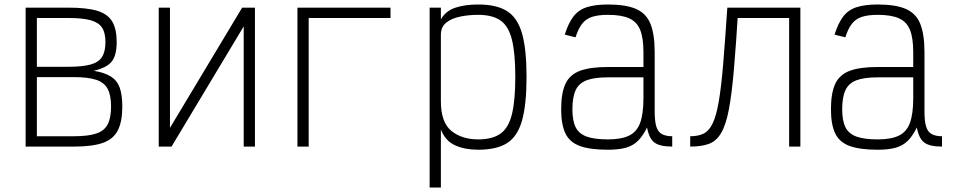

<svg xmlns="http://www.w3.org/2000/svg" viewBox="-20 -652 4240 854"><path d="M94 0V-618H284Q366 -618 412.5 -604Q459 -590 479 -556.5Q499 -523 499 -465Q499 -407 477.5 -379Q456 -351 397 -337Q446 -329 473.5 -311.5Q501 -294 512.5 -262Q524 -230 524 -178Q524 -111 504 -72Q484 -33 437.5 -16.5Q391 0 309 0ZM144 -46H309Q372 -46 408 -58Q444 -70 459 -99Q474 -128 474 -178Q474 -228 459 -256.5Q444 -285 408 -297Q372 -309 309 -309H144ZM144 -355H284Q347 -355 383 -365Q419 -375 434 -399Q449 -423 449 -465Q449 -506 434 -529Q419 -552 383 -562Q347 -572 284 -572H144Z M686 0V-618H736V0H686L1057 -618H1114V0H1064V-618H1114L743 0Z M1303 0V-618H1717V-572H1322L1353 -603V0Z M1891 182V-618H1941V-566Q1963 -604 2006 -618Q2049 -632 2107 -632Q2189 -632 2235.5 -602.5Q2282 -573 2302 -503Q2322 -433 2322 -310Q2322 -187 2302 -116Q2282 -45 2235.5 -15.5Q2189 14 2107 14Q2048 14 2004.5 -5.5Q1961 -25 1941 -76V182ZM2107 -32Q2170 -32 2206 -57.5Q2242 -83 2257 -144Q2272 -205 2272 -310Q2272 -415 2257 -475.5Q2242 -536 2206 -561Q2170 -586 2107 -586Q2064 -586 2026 -578Q1988 -570 1964.5 -551Q1941 -532 1941 -498V-202Q1941 -108 1987.5 -70Q2034 -32 2107 -32Z M2684 14Q2605 14 2559.5 -2.5Q2514 -19 2495 -58.5Q2476 -98 2476 -166Q2476 -238 2495 -279Q2514 -320 2559.5 -337Q2605 -354 2684 -354H2842V-419Q2842 -483 2827.5 -519Q2813 -555 2778.5 -570.5Q2744 -586 2684 -586Q2641 -586 2613.5 -577Q2586 -568 2569 -546Q2552 -524 2540 -486L2492 -498Q2508 -549 2530.5 -578.5Q2553 -608 2590 -620Q2627 -632 2684 -632Q2763 -632 2808.5 -612.5Q2854 -593 2873 -546.5Q2892 -500 2892 -419V-156Q2892 -114 2899 -90Q2906 -66 2923.5 -56Q2941 -46 2970 -46V0Q2915 0 2891 -18Q2867 -36 2858 -85Q2840 -48 2818 -26Q2796 -4 2764 5Q2732 14 2684 14ZM2684 -32Q2744 -32 2778.5 -49Q2813 -66 2827.5 -106Q2842 -146 2842 -216V-308H2684Q2624 -308 2589.5 -295Q2555 -282 2540.5 -251Q2526 -220 2526 -166Q2526 -115 2540.5 -86Q2555 -57 2589.5 -44.5Q2624 -32 2684 -32Z M3490 0V-572H3236V-618H3540V0ZM3050 0V-46Q3086 -46 3110 -58Q3134 -70 3150 -103.5Q3166 -137 3177 -200.5Q3188 -264 3196.5 -366Q3205 -468 3215 -618H3264Q3254 -455 3244.5 -344.5Q3235 -234 3222 -165.5Q3209 -97 3188 -61Q3167 -25 3134 -12.5Q3101 0 3050 0Z M3884 14Q3805 14 3759.5 -2.5Q3714 -19 3695 -58.5Q3676 -98 3676 -166Q3676 -238 3695 -279Q3714 -320 3759.5 -337Q3805 -354 3884 -354H4042V-419Q4042 -483 4027.5 -519Q4013 -555 3978.5 -570.5Q3944 -586 3884 -586Q3841 -586 3813.5 -577Q3786 -568 3769 -546Q3752 -524 3740 -486L3692 -498Q3708 -549 3730.5 -578.5Q3753 -608 3790 -620Q3827 -632 3884 -632Q3963 -632 4008.5 -612.5Q4054 -593 4073 -546.5Q4092 -500 4092 -419V-156Q4092 -114 4099 -90Q4106 -66 4123.5 -56Q4141 -46 4170 -46V0Q4115 0 4091 -18Q4067 -36 4058 -85Q4040 -48 4018 -26Q3996 -4 3964 5Q3932 14 3884 14ZM3884 -32Q3944 -32 3978.5 -49Q4013 -66 4027.5 -106Q4042 -146 4042 -216V-308H3884Q3824 -308 3789.5 -295Q3755 -282 3740.5 -251Q3726 -220 3726 -166Q3726 -115 3740.5 -86Q3755 -57 3789.5 -44.5Q3824 -32 3884 -32Z"/></svg>

Font: Victor Mono Thin
Style: Regular
Weight: 100
Monospace: yes
Designer: Rune Bjørnerås
Version: Version 1.561;gftools[0.9.30]